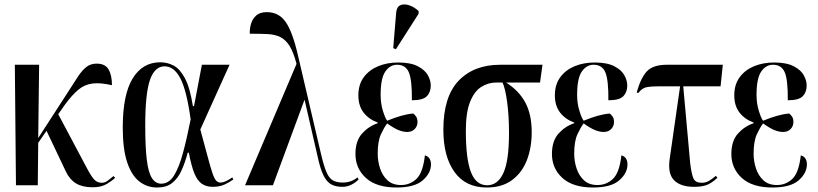

<svg xmlns="http://www.w3.org/2000/svg" viewBox="-20 -824 3638 854"><path d="M51 0 46 -536H154L150 -210L282 -414Q308 -455 326.5 -483Q345 -511 364 -526Q383 -541 410 -541Q448 -541 463 -515Q478 -489 478 -445Q426 -457 391 -452.5Q356 -448 328.5 -425Q301 -402 270 -360L239 -316L365 -79Q385 -41 398.5 -26Q412 -11 433 -11Q447 -11 460 -21Q473 -31 485 -41L492 -33Q479 -20 454.5 -5.5Q430 9 392 9Q347 9 318.5 -8Q290 -25 273 -61L187 -242L150 -189L148 0Z M679 10Q634 10 599.5 -17Q565 -44 545.5 -102.5Q526 -161 526 -257Q526 -403 570 -475Q614 -547 693 -547Q724 -547 752 -532.5Q780 -518 802.5 -476Q825 -434 838 -352H843L878 -536H1001L871 -248Q892 -171 904.5 -124Q917 -77 925.5 -52.5Q934 -28 942 -20Q950 -12 960 -12Q972 -12 987.5 -19.5Q1003 -27 1013 -35L1018 -26Q1002 -14 979.5 -3.5Q957 7 926 7Q898 7 878 -6.5Q858 -20 844.5 -53Q831 -86 820 -145H815Q803 -100 787 -65Q771 -30 745.5 -10Q720 10 679 10ZM697 -7Q731 -7 753.5 -42.5Q776 -78 793.5 -142.5Q811 -207 828 -293Q810 -423 782 -476Q754 -529 712 -529Q668 -529 647 -468.5Q626 -408 626 -266Q626 -169 633 -112.5Q640 -56 656 -31.5Q672 -7 697 -7Z M1070 0 1299 -540Q1285 -593 1267.5 -620.5Q1250 -648 1226 -659.5Q1202 -671 1169 -672.5Q1136 -674 1091 -674Q1090 -696 1096.5 -718Q1103 -740 1119.5 -755Q1136 -770 1167 -770Q1220 -770 1250.5 -726.5Q1281 -683 1305 -579L1409 -134Q1421 -84 1432.5 -57.5Q1444 -31 1461 -21.5Q1478 -12 1505 -12Q1542 -12 1570 -35L1575 -26Q1562 -12 1543 -2.5Q1524 7 1503 7Q1473 7 1453 -4Q1433 -15 1418.5 -44.5Q1404 -74 1392 -131L1335 -379H1334L1194 0Z M1744 10Q1654 10 1607.5 -32.5Q1561 -75 1561 -139Q1561 -197 1590 -229.5Q1619 -262 1660 -276V-279Q1621 -293 1597.5 -323Q1574 -353 1574 -400Q1574 -448 1598 -480.5Q1622 -513 1662 -529.5Q1702 -546 1751 -546Q1806 -546 1838 -529.5Q1870 -513 1883 -489.5Q1896 -466 1896 -444Q1896 -414 1878.5 -396Q1861 -378 1812 -378Q1813 -466 1799 -501Q1785 -536 1746 -536Q1715 -536 1694 -506Q1673 -476 1673 -402Q1673 -363 1683.5 -330Q1694 -297 1702 -287Q1736 -301 1764.5 -309Q1793 -317 1818 -319Q1824 -315 1830.5 -306Q1837 -297 1837 -281Q1837 -263 1824.5 -250Q1812 -237 1791 -237Q1774 -237 1753.5 -245Q1733 -253 1702 -275Q1689 -258 1674.5 -227Q1660 -196 1660 -140Q1660 -107 1670.5 -75Q1681 -43 1703.5 -22Q1726 -1 1764 -1Q1803 -1 1832 -28Q1861 -55 1870 -133Q1884 -129 1890.5 -118.5Q1897 -108 1897 -93Q1897 -54 1860.5 -22Q1824 10 1744 10ZM1741 -605 1729 -610 1742 -766Q1744 -793 1760 -800.5Q1776 -808 1798.5 -801Q1821 -794 1842 -775V-763Z M2145 10Q2051 10 2001.5 -59Q1952 -128 1952 -247Q1952 -394 2020 -465Q2088 -536 2205 -536H2393L2382 -457H2231Q2288 -421 2316.5 -368Q2345 -315 2345 -236Q2345 -167 2323.5 -111.5Q2302 -56 2257.5 -23Q2213 10 2145 10ZM2147 0Q2194 0 2219 -54.5Q2244 -109 2244 -232Q2244 -311 2235.5 -372Q2227 -433 2215 -457H2188Q2151 -457 2120 -437Q2089 -417 2070.5 -370Q2052 -323 2052 -242Q2052 -118 2074.5 -59Q2097 0 2147 0Z M2618 10Q2528 10 2481.5 -32.5Q2435 -75 2435 -139Q2435 -197 2464 -229.5Q2493 -262 2534 -276V-279Q2495 -293 2471.5 -323Q2448 -353 2448 -400Q2448 -448 2472 -480.5Q2496 -513 2536 -529.5Q2576 -546 2625 -546Q2680 -546 2712 -529.5Q2744 -513 2757 -489.5Q2770 -466 2770 -444Q2770 -414 2752.5 -396Q2735 -378 2686 -378Q2687 -466 2673 -501Q2659 -536 2620 -536Q2589 -536 2568 -506Q2547 -476 2547 -402Q2547 -363 2557.5 -330Q2568 -297 2576 -287Q2610 -301 2638.5 -309Q2667 -317 2692 -319Q2698 -315 2704.5 -306Q2711 -297 2711 -281Q2711 -263 2698.5 -250Q2686 -237 2665 -237Q2648 -237 2627.5 -245Q2607 -253 2576 -275Q2563 -258 2548.5 -227Q2534 -196 2534 -140Q2534 -107 2544.5 -75Q2555 -43 2577.5 -22Q2600 -1 2638 -1Q2677 -1 2706 -28Q2735 -55 2744 -133Q2758 -129 2764.5 -118.5Q2771 -108 2771 -93Q2771 -54 2734.5 -22Q2698 10 2618 10Z M3067 7Q3007 7 2978 -22.5Q2949 -52 2959 -119L3005 -440H2912Q2869 -440 2851.5 -435Q2834 -430 2819 -410L2812 -413Q2830 -478 2857.5 -507Q2885 -536 2946 -536H3195L3185 -440H3019L3050 -97Q3056 -49 3064.5 -30Q3073 -11 3102 -11Q3120 -11 3136 -21Q3152 -31 3164 -42L3171 -33Q3145 -9 3123 -1Q3101 7 3067 7Z M3416 10Q3326 10 3279.5 -32.5Q3233 -75 3233 -139Q3233 -197 3262 -229.5Q3291 -262 3332 -276V-279Q3293 -293 3269.5 -323Q3246 -353 3246 -400Q3246 -448 3270 -480.5Q3294 -513 3334 -529.5Q3374 -546 3423 -546Q3478 -546 3510 -529.5Q3542 -513 3555 -489.5Q3568 -466 3568 -444Q3568 -414 3550.5 -396Q3533 -378 3484 -378Q3485 -466 3471 -501Q3457 -536 3418 -536Q3387 -536 3366 -506Q3345 -476 3345 -402Q3345 -363 3355.5 -330Q3366 -297 3374 -287Q3408 -301 3436.5 -309Q3465 -317 3490 -319Q3496 -315 3502.5 -306Q3509 -297 3509 -281Q3509 -263 3496.5 -250Q3484 -237 3463 -237Q3446 -237 3425.5 -245Q3405 -253 3374 -275Q3361 -258 3346.5 -227Q3332 -196 3332 -140Q3332 -107 3342.5 -75Q3353 -43 3375.5 -22Q3398 -1 3436 -1Q3475 -1 3504 -28Q3533 -55 3542 -133Q3556 -129 3562.5 -118.5Q3569 -108 3569 -93Q3569 -54 3532.5 -22Q3496 10 3416 10Z"/></svg>

Font: Noto Serif Display ExtraCondensed Medium
Style: Regular
Weight: 500
Width: 2
Designer: Monotype Design Team
Foundry: Monotype Imaging Inc.
Version: Version 2.009